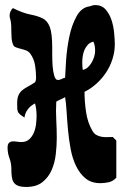

<svg xmlns="http://www.w3.org/2000/svg" viewBox="-20 -742 491 761"><path d="M336 -717Q348 -722 357 -722Q383 -722 398.5 -704.5Q414 -687 422 -662.5Q430 -638 432.5 -611Q435 -584 435 -566Q435 -537 426 -508.5Q417 -480 401 -455.5Q385 -431 363 -411Q341 -391 315 -378Q315 -340 321 -298.5Q327 -257 346 -224Q353 -212 362 -207Q371 -202 382 -200Q393 -198 404.5 -198.5Q416 -199 427 -199L441 -185V-38Q429 -24 412 -20Q395 -16 378 -16Q342 -16 319 -35Q296 -54 281.5 -84Q267 -114 260 -151.5Q253 -189 249.5 -227Q246 -265 244 -299.5Q242 -334 238 -357Q230 -352 220.5 -348Q211 -344 203 -339Q201 -303 203 -267Q205 -231 205 -195Q205 -164 201 -130Q197 -96 184.5 -67.5Q172 -39 148 -20Q124 -1 84 -1Q63 -1 51 -6Q39 -11 33.5 -20.5Q28 -30 26.5 -43.5Q25 -57 25 -74Q25 -95 17.5 -115Q10 -135 10 -157Q10 -170 15.5 -175.5Q21 -181 29.5 -181.5Q38 -182 47.5 -180.5Q57 -179 65 -179Q84 -179 96 -190Q108 -201 114.5 -217Q121 -233 123 -251Q125 -269 125 -284Q125 -308 119 -332Q102 -324 90.5 -309Q79 -294 77 -276Q66 -283 60 -288Q54 -293 51.5 -298Q49 -303 48.5 -311Q48 -319 48 -332Q48 -353 53.5 -365Q59 -377 69 -385Q79 -393 91.5 -399.5Q104 -406 119 -416Q123 -423 123 -433Q123 -458 119 -483Q115 -508 101 -528Q94 -538 83.5 -542Q73 -546 62.5 -548.5Q52 -551 43 -554.5Q34 -558 31 -567Q27 -578 26 -590Q25 -602 25 -615Q25 -628 24.5 -640.5Q24 -653 21 -665Q20 -669 19 -672Q18 -675 18 -679Q18 -697 31 -710Q71 -690 100 -684.5Q129 -679 148.5 -669.5Q168 -660 177.5 -635Q187 -610 187 -551Q187 -544 187 -523.5Q187 -503 188.5 -481Q190 -459 195 -442Q200 -425 209 -425Q217 -425 223.5 -428.5Q230 -432 238 -434Q239 -458 242 -503.5Q245 -549 254.5 -595.5Q264 -642 283.5 -677.5Q303 -713 336 -717ZM306 -495Q306 -487 306.5 -480Q307 -473 308 -465Q319 -467 328 -475Q337 -483 343.5 -494.5Q350 -506 353.5 -518Q357 -530 357 -541Q357 -550 355.5 -559.5Q354 -569 350 -577Q337 -574 328.5 -565Q320 -556 315 -544.5Q310 -533 308 -520Q306 -507 306 -495Z"/></svg>

Font: Reclame
Style: Regular
Weight: 400
Designer: Peter Wiegel
Foundry: Peter Wiegel
Version: Version 1.000